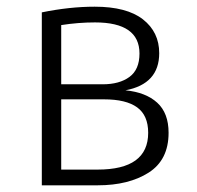

<svg xmlns="http://www.w3.org/2000/svg" viewBox="-20 -554 588 574"><path d="M272 0H105V-517Q188 -534 263 -534Q359 -534 407.5 -496Q456 -458 456 -395Q456 -303 355 -284Q416 -278 450 -247Q484 -216 484 -157Q484 -76 424.5 -38Q365 0 272 0ZM287 -302Q337 -302 367 -324Q397 -346 397 -394Q397 -487 264 -487Q214 -487 163 -479V-302ZM272 -47Q423 -47 423 -157Q423 -209 390 -233Q357 -257 291 -257H163V-47Z"/></svg>

Font: Trujillo Light
Style: Regular
Weight: 300
Designer: Fira Sans original fonts by bBox Type GmbH, Carrois Corporate GbR, & Edenspiekermann AG / Changes by Cristiano Sobral
Foundry: Fira Sans original fonts by bBox Type GmbH, Carrois Corporate GbR, & Edenspiekermann AG / Changes by Cristiano Sobral
Version: Version 4.301;July 28, 2020;FontCreator 13.0.0.2655 64-bit